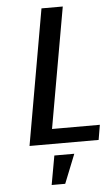

<svg xmlns="http://www.w3.org/2000/svg" viewBox="-60 -739 561 988"><g transform="rotate(-5 220.0 -245.0)"><path d="M70 0 193 -700H303L193 -77H440L427 0ZM166 210 193 60H296L236 210Z"/></g></svg>

Font: Cuprum SemiBold
Style: Italic
Weight: 600
Italic angle: -10°
Version: Version 3.000